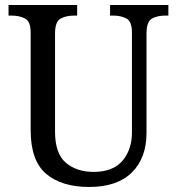

<svg xmlns="http://www.w3.org/2000/svg" viewBox="-20 -734 704 764"><path d="M335 10Q226 10 164 -42Q102 -94 102 -216V-604Q102 -649 79.5 -660.5Q57 -672 26 -672H14V-714H287V-672H275Q243 -672 221 -660Q199 -648 199 -600V-210Q199 -123 242 -86.5Q285 -50 352 -50Q430 -50 467.5 -94.5Q505 -139 505 -207V-604Q505 -649 483 -660.5Q461 -672 430 -672H418V-714H650V-672H638Q606 -672 584.5 -660Q563 -648 563 -600V-205Q563 -105 504.5 -47.5Q446 10 335 10Z"/></svg>

Font: Noto Serif Myanmar SemiCondensed
Style: Regular
Weight: 400
Width: 4
Designer: Ben Mitchell and the Monotype Design Team
Foundry: Monotype Imaging Inc.
Version: Version 2.106; ttfautohint (v1.8.4.7-5d5b)